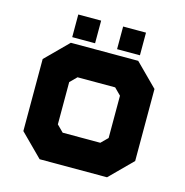

<svg xmlns="http://www.w3.org/2000/svg" viewBox="-101 -765 829 860"><g transform="rotate(15 314.0 -335.5)"><path d="M158 0 55 -103V-437L158 -540H470.5L573.5 -437V-103L470.5 0ZM198 -71H436.5L502 -141V-403L436.5 -470H194L127.5 -403V-141ZM198 -71 127.5 -141V-403L194 -470H436.5L502 -403V-141L436.5 -71ZM227 -141.5H401.5L432 -172V-368L401.5 -398.5H227L196.5 -368V-172ZM365.5 -566V-671H471.5V-566ZM157.5 -566V-671H263.5V-566ZM210 -613H209.5V-623H210ZM419 -613H418.5V-623H419Z"/></g></svg>

Font: Tourney Thin Black
Style: Regular
Weight: 900
Version: Version 1.015